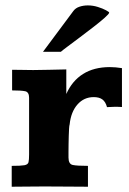

<svg xmlns="http://www.w3.org/2000/svg" viewBox="-20 -708 489 728"><path d="M24.4 0V-79.1Q59.1 -79.1 72.5 -81.5Q85.9 -84 88.1 -93Q90.3 -102.1 90.3 -122.1V-337.4Q90.3 -358.9 75.4 -362.1Q60.5 -365.2 25.9 -365.2V-443.4Q36.6 -443.4 55.7 -443.1Q74.7 -442.9 90.3 -442.6Q106 -442.4 106 -442.4Q136.2 -442.4 167.5 -443.4Q198.7 -444.3 231.4 -444.8V-351.6Q253.4 -401.4 294.9 -427.5Q336.4 -453.6 396.5 -453.6Q417.5 -453.6 442.4 -449.7V-302.2Q430.2 -303.2 413.6 -303Q397 -302.7 385.7 -301.8Q380.4 -321.8 368.4 -330.8Q356.4 -339.8 335.4 -339.8Q298.3 -339.8 273.7 -311.8Q249 -283.7 244.1 -236.3Q242.7 -232.4 241.9 -220.7Q241.2 -209 240.7 -193.1Q240.2 -177.2 240 -160.9Q239.7 -144.5 239.7 -131.1Q239.7 -117.7 239.7 -110.8Q239.7 -85.9 255.9 -82.5Q272 -79.1 313.5 -79.1V0Q274.4 0 236.8 -0.5Q199.2 -1 148.4 -1Q108.4 -1 81.3 -0.5Q54.2 0 24.4 0ZM143.1 -511.7 258.3 -666.5Q266.6 -677.7 281.5 -682.6Q296.4 -687.5 313 -687.5Q332.5 -687.5 351.1 -681.6Q369.6 -675.8 381.8 -669.2Q394 -662.6 394 -660.2Q393.6 -655.3 376.7 -640.4Q359.9 -625.5 334.7 -606Q309.6 -586.4 283.4 -566.9Q257.3 -547.4 237.1 -532.2Q216.8 -517.1 210.9 -511.7Z"/></svg>

Font: Kameron
Style: Regular
Weight: 400
Designer: Vernon Adams
Foundry: Vernon Adams
Version: Version 1.100